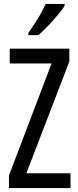

<svg xmlns="http://www.w3.org/2000/svg" viewBox="-20 -963 401 983"><path d="M341 0H26V-65L244 -638H30V-714H335V-648L115 -76H341ZM311 -934Q302 -918 285.5 -898Q269 -878 250 -856.5Q231 -835 211.5 -816Q192 -797 177 -783H125V-794Q144 -821 160.5 -846.5Q177 -872 190.5 -896.5Q204 -921 214 -943H311Z"/></svg>

Font: Noto Sans Devanagari ExtraCondensed
Style: Regular
Weight: 400
Width: 2
Designer: Jelle Bosma - Monotype Design Team
Foundry: Monotype Imaging Inc.
Version: Version 2.006